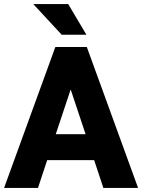

<svg xmlns="http://www.w3.org/2000/svg" viewBox="-20 -920 696 940"><path d="M0 0 251 -690H405L656 0H486L441 -136H211L166 0ZM253 -263H399L326 -482ZM143 -900H314L403 -750H282Z"/></svg>

Font: Radio Canada
Style: Bold
Weight: 700
Designer: Charles Daoud, Etienne Aubert Bonn, Alexandre Saumier Demers, Jacques Le Bailly
Foundry: Radio-Canada
Version: Version 2.104; ttfautohint (v1.8.4.7-5d5b);gftools[0.9.28.de